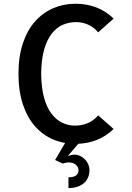

<svg xmlns="http://www.w3.org/2000/svg" viewBox="-20 -751 695 1009"><path d="M577.1 -73.2Q537.1 -34.2 486.3 -14.6Q435.5 4.9 377 4.9Q312.5 4.9 258.3 -18.6Q204.1 -42 163.6 -87.9Q123 -133.8 100.1 -203.1Q77.1 -272.5 77.1 -363.3Q77.1 -454.1 100.1 -522.9Q123 -591.8 163.6 -637.7Q204.1 -683.6 258.8 -707.5Q313.5 -731.4 377 -731.4Q435.5 -731.4 486.3 -711.9Q537.1 -692.4 577.1 -653.3L496.1 -581.1Q471.7 -609.4 441.9 -622.1Q412.1 -634.8 379.9 -634.8Q343.8 -634.8 311 -621.1Q278.3 -607.4 252.4 -574.7Q226.6 -542 211.9 -490.2Q197.3 -438.5 196.3 -363.3Q197.3 -290 211.4 -238.3Q225.6 -186.5 250.5 -153.8Q275.4 -121.1 307.1 -106Q338.9 -90.8 374 -90.8Q409.2 -90.8 439.9 -103.5Q470.7 -116.2 496.1 -144.5ZM335.9 69.3Q352.5 62.5 370.1 61.5Q387.7 61.5 402.8 69.3Q418 77.1 428.2 88.4Q438.5 99.6 444.3 113.8Q450.2 127.9 450.2 141.6Q450.2 186.5 420.4 211.9Q390.6 237.3 339.8 237.3V180.7Q392.6 180.7 392.6 143.6Q392.6 127 378.4 114.7Q364.3 102.5 340.8 102.5Q328.1 102.5 309.6 108.4L269.5 89.8L326.2 -6.8H401.4Z"/></svg>

Font: Allerta
Style: Regular
Weight: 400
Designer: Matt McInerney
Foundry: Matt McInerney
Version: Version 1.0